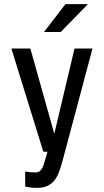

<svg xmlns="http://www.w3.org/2000/svg" viewBox="-20 -735 503 930"><path d="M283 44Q275 73 266 97.5Q257 122 243.5 139Q230 156 209.5 165.5Q189 175 159 175Q143 175 127 173Q111 171 102 169V96Q113 98 126 99Q139 100 154 100Q182 100 194 55L210 0H190L35 -500H127L243 -87L341 -500H428ZM193 -580 297 -715H406L274 -580Z"/></svg>

Font: Share
Style: Regular
Weight: 400
Designer: Ralph du Carrois
Version: Version 1.002